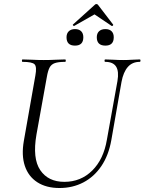

<svg xmlns="http://www.w3.org/2000/svg" viewBox="-20 -920 717 953"><path d="M563 -517.8Q571.2 -566 556.2 -589.5Q541.2 -613 502.4 -613Q498.6 -613 498.8 -619Q499 -625 502.4 -625Q523 -625 544.5 -623.5Q566 -622 591.6 -622Q614.2 -622 635.7 -623.5Q657.2 -625 673.6 -625Q677.6 -625 677.4 -619Q677.2 -613 673.6 -613Q636.8 -613 614.5 -587.6Q592.2 -562.2 583.2 -514L532.6 -224.8Q519.2 -148.8 483.1 -95.6Q447 -42.4 393.8 -14.6Q340.6 13.2 275.4 13.2Q209.2 13.2 164.9 -15.6Q120.6 -44.4 103.2 -96.9Q85.8 -149.4 98.4 -221L155.6 -545.4Q163.6 -588.6 151.6 -600.8Q139.6 -613 91.8 -613Q88.6 -613 88.8 -619Q89 -625 91.6 -625Q114 -625 141 -623.5Q168 -622 196.6 -622Q229.2 -622 256.3 -623.5Q283.4 -625 303 -625Q306.6 -625 306.6 -619Q306.6 -613 303 -613Q270.2 -613 252.3 -606.8Q234.4 -600.6 226.1 -584.6Q217.8 -568.6 212.8 -539.6L161 -252.2Q140.4 -133.6 179.8 -75.5Q219.2 -17.4 299.4 -17.4Q381.2 -17.4 437.8 -73.5Q494.4 -129.6 510.6 -226.8ZM503.2 -693.6Q460.4 -693.6 460.4 -735Q460.4 -754.2 471.7 -764.9Q483 -775.6 503.1 -775.6Q523.2 -775.6 533.9 -764.9Q544.6 -754.2 544.6 -735Q544.6 -693.6 503.2 -693.6ZM352.2 -693.6Q310.2 -693.6 310.2 -735Q310.2 -754.2 321.5 -764.9Q332.8 -775.6 352.2 -775.6Q372.2 -775.6 382.9 -764.9Q393.6 -754.2 393.6 -735Q393.6 -693.6 352.2 -693.6ZM348 -791.2Q346.8 -790.2 343.3 -793.3Q339.8 -796.4 342 -798.2L449.2 -895Q453.2 -900 458.7 -900Q464.2 -900 467.2 -895L541.4 -798.2Q543.4 -796.4 540 -792.9Q536.6 -789.4 534.4 -791.2L449.2 -848.6Z"/></svg>

Font: Cormorant Light
Style: Italic
Weight: 300
Italic angle: -10°
Designer: Christian Thalmann (Catharsis Fonts)
Foundry: Catharsis Fonts
Version: Version 4.000